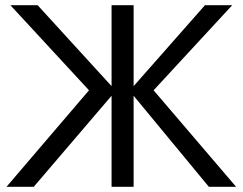

<svg xmlns="http://www.w3.org/2000/svg" viewBox="-20 -720 935 740"><path d="M875 -700 572 -372 890 0H785L495 -351V0H410V-351L110 0H5L323 -372L20 -700H125L410 -388V-700H495V-388L770 -700Z"/></svg>

Font: Jost
Style: Regular
Weight: 400
Version: Version 3.710